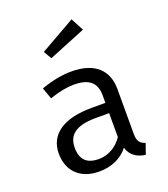

<svg xmlns="http://www.w3.org/2000/svg" viewBox="-146 -901 892 1017"><g transform="rotate(-20 300.0 -392.5)"><path d="M376 -797 179 -685 205 -640 414 -725ZM478 -115V-368C478 -472 412 -538 281 -538C229 -538 173 -528 108 -505L131 -441C185 -460 233 -468 268 -468C346 -468 393 -440 393 -363V-320H315C156 -320 69 -259 69 -151C69 -53 133 11 239 11C307 11 366 -14 404 -63C418 -15 455 6 500 12L521 -48C491 -57 478 -73 478 -115ZM260 -52C191 -52 159 -86 159 -152C159 -220 201 -262 317 -262H393V-127C362 -80 312 -52 260 -52Z"/></g></svg>

Font: FiraMono Nerd Font
Style: Regular
Weight: 400
Designer: Carrois Corporate & Edenspiekermann AG
Foundry: Carrois Corporate GbR & Edenspiekermann AG
Version: Version 003.206;Nerd Fonts 3.3.0